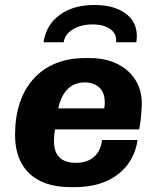

<svg xmlns="http://www.w3.org/2000/svg" viewBox="-20 -760 640 790"><path d="M271.5 10Q198 10 146.8 -14.8Q95.5 -39.5 68.8 -87.8Q42 -136 42 -205.5Q42 -277.5 61.2 -335.8Q80.5 -394 117.5 -435.2Q154.5 -476.5 208 -498.8Q261.5 -521 329.5 -521H349Q414.5 -521 462.8 -497Q511 -473 537.2 -431Q563.5 -389 563.5 -335Q563.5 -320.5 562.2 -302.8Q561 -285 558.8 -266Q556.5 -247 552.5 -227.5H137.5L215 -278Q210.5 -256.5 206.2 -228.8Q202 -201 202 -180Q202 -147.5 213.2 -127.5Q224.5 -107.5 244.8 -98.8Q265 -90 291.5 -90Q338 -90 366 -113.8Q394 -137.5 400 -184H546Q538.5 -129.5 507 -85.5Q475.5 -41.5 420.2 -15.8Q365 10 283.5 10ZM216 -294.5 149.5 -314H409Q410.5 -323.5 410.8 -329.2Q411 -335 411 -340Q411 -367.5 400.2 -385.2Q389.5 -403 371.2 -412Q353 -421 330 -421Q295 -421 271.5 -404.5Q248 -388 234.8 -359.8Q221.5 -331.5 216 -294.5ZM159 -586Q170 -658 225.8 -698.8Q281.5 -739.5 368.5 -739.5Q456 -739.5 504 -698.8Q552 -658 541 -586H457.5Q462 -619 435.2 -639.2Q408.5 -659.5 360.5 -659.5Q313 -659.5 279.8 -639.2Q246.5 -619 242 -586Z"/></svg>

Font: Chivo Mono Medium
Style: Italic
Weight: 500
Italic angle: -8.05°
Monospace: yes
Designer: Hector Gatti
Foundry: Omnibus-Type
Version: Version 1.008